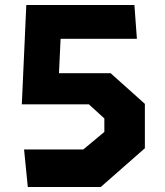

<svg xmlns="http://www.w3.org/2000/svg" viewBox="-20 -750 660 770"><path d="M91.5 0H384L561 -155.5V-333.5L423.5 -456.5H216.5L223 -594.5H529L519 -730H85.5L67.5 -331.5H336.5L398.5 -275V-221L314 -150.5H76.5Z"/></svg>

Font: Monaspace Krypton ExtraBold
Style: Regular
Weight: 800
Designer: Riley Cran & the Lettermatic Team
Foundry: Lettermatic
Version: Version 1.101 (Monaspace Krypton)